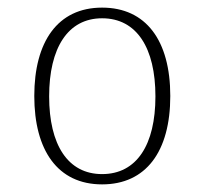

<svg xmlns="http://www.w3.org/2000/svg" viewBox="-20 -479 537 504"><path d="M248 5C363 5 427 -81 427 -227C427 -373 363 -459 248 -459C131 -459 70 -369 70 -227C70 -85 131 5 248 5ZM248 -22C158 -22 109 -99 109 -226C109 -353 158 -431 248 -431C339 -431 388 -353 388 -226C388 -99 339 -22 248 -22Z"/></svg>

Font: Noto Serif Thai Condensed ExtraLight
Style: Regular
Weight: 200
Width: 3
Designer: Monotype Design Team
Foundry: Monotype Imaging Inc.
Version: Version 2.002